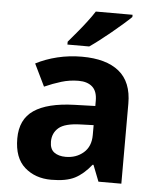

<svg xmlns="http://www.w3.org/2000/svg" viewBox="-54 -813 713 869"><g transform="rotate(5 302.0 -378.0)"><path d="M302 -557Q412 -557 470.5 -509.5Q529 -462 529 -364V0H425L396 -74H392Q357 -30 318 -10Q279 10 211 10Q138 10 90 -32.5Q42 -75 42 -163Q42 -250 103 -291.5Q164 -333 286 -337L381 -340V-364Q381 -407 358.5 -427Q336 -447 296 -447Q256 -447 218 -435.5Q180 -424 142 -407L93 -508Q137 -531 190.5 -544Q244 -557 302 -557ZM323 -251Q251 -249 223 -225Q195 -201 195 -162Q195 -128 215 -113.5Q235 -99 267 -99Q315 -99 348 -127.5Q381 -156 381 -208V-253ZM513 -756Q499 -742 476 -722Q453 -702 426.5 -680Q400 -658 374.5 -638.5Q349 -619 330 -606H231V-619Q247 -638 268.5 -663.5Q290 -689 311 -716.5Q332 -744 346 -766H513Z"/></g></svg>

Font: Noto Sans Gunjala Gondi
Style: Regular
Weight: 400
Designer: Ek Type
Foundry: Ek Type
Version: Version 1.004